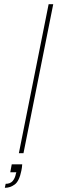

<svg xmlns="http://www.w3.org/2000/svg" viewBox="-20 -731 274 916"><path d="M86 53Q86 60 84.5 68.5Q83 77 82 83Q72 133 50.5 149Q29 165 3 165L7 146Q29 146 40.5 132.5Q52 119 56 97L58 91H29L36 53ZM212 -711H234L92 0H70Z"/></svg>

Font: Albert Sans Thin
Style: Italic
Weight: 250
Italic angle: -11.25°
Designer: Andreas Rasmussen
Foundry: a.Foundry
Version: Version 1.025